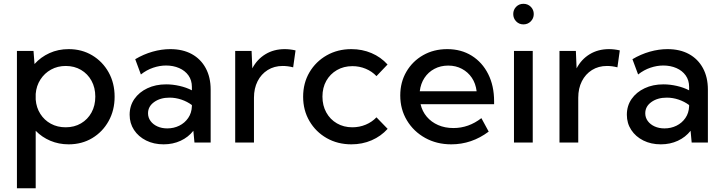

<svg xmlns="http://www.w3.org/2000/svg" viewBox="-20 -760 3856 1024"><path d="M170.4 244.1H70.3V-488.3H158.7L164.1 -418.5Q197.3 -455.6 243.9 -476.8Q290.5 -498 346.2 -498Q416.5 -498 471.9 -464.8Q527.3 -431.6 559.3 -374.3Q591.3 -316.9 591.3 -244.1Q591.3 -171.9 559.3 -114.3Q527.3 -56.6 471.9 -23.4Q416.5 9.8 346.2 9.8Q293.5 9.8 248.5 -9.3Q203.6 -28.3 170.4 -62.5ZM330.1 -81.1Q376.5 -81.1 412.1 -102.1Q447.8 -123 468 -159.9Q488.3 -196.8 488.3 -244.6Q488.3 -292.5 468 -329.3Q447.8 -366.2 412.1 -387.2Q376.5 -408.2 330.6 -408.2Q287.1 -408.2 252.2 -388.9Q217.3 -369.6 195.6 -335.9Q173.8 -302.2 170.4 -259.3V-229Q173.8 -186 195.1 -152.6Q216.3 -119.1 251.2 -100.1Q286.1 -81.1 330.1 -81.1Z M1103.5 0H1017.1L1011.2 -62.5Q984.4 -28.3 943.4 -9.3Q902.3 9.8 852.5 9.8Q800.3 9.8 759.3 -10.7Q718.3 -31.2 694.8 -66.9Q671.4 -102.5 671.4 -147.9Q671.4 -195.8 696.8 -232.2Q722.2 -268.6 766.1 -289.3Q810.1 -310.1 866.2 -310.1Q901.4 -310.1 937.7 -301.8Q974.1 -293.5 1003.4 -278.3V-296.4Q1003.4 -332 985.1 -357.7Q966.8 -383.3 935.3 -397Q903.8 -410.6 865.7 -410.6Q832 -410.6 797.1 -398.9Q762.2 -387.2 731.4 -362.8L701.2 -444.3Q745.6 -470.7 793.7 -484.4Q841.8 -498 888.2 -498Q954.6 -498 1002.7 -471.7Q1050.8 -445.3 1077.1 -396.7Q1103.5 -348.1 1103.5 -282.2ZM872.1 -75.2Q906.7 -75.2 936 -89.6Q965.3 -104 983.6 -130.6Q1002 -157.2 1003.4 -192.9V-199.7Q978.5 -218.3 947.5 -228.8Q916.5 -239.3 884.3 -239.3Q835 -239.3 802.2 -215.8Q769.5 -192.4 769.5 -155.8Q769.5 -132.8 783 -114.5Q796.4 -96.2 819.6 -85.7Q842.8 -75.2 872.1 -75.2Z M1334.5 0H1234.4V-488.3H1321.8L1325.7 -395.5Q1351.1 -443.8 1395.8 -470.9Q1440.4 -498 1498.5 -498Q1512.7 -498 1527.1 -496.3Q1541.5 -494.6 1556.2 -491.2L1543.5 -400.9Q1515.1 -408.2 1487.8 -408.2Q1442.4 -408.2 1407.7 -386.5Q1373 -364.7 1353.8 -326.7Q1334.5 -288.6 1334.5 -238.8Z M2047.4 -72.8Q2011.7 -33.2 1961.9 -11.7Q1912.1 9.8 1854 9.8Q1780.8 9.8 1722.4 -23.4Q1664.1 -56.6 1630.4 -114.3Q1596.7 -171.9 1596.7 -244.1Q1596.7 -316.9 1630.4 -374.3Q1664.1 -431.6 1722.4 -464.8Q1780.8 -498 1854 -498Q1911.6 -498 1961.4 -476.8Q2011.2 -455.6 2046.9 -416L1987.8 -354Q1963.9 -379.4 1930.4 -393.3Q1897 -407.2 1859.4 -407.2Q1813 -407.2 1776.9 -386.2Q1740.7 -365.2 1720.2 -328.9Q1699.7 -292.5 1699.7 -244.6Q1699.7 -197.3 1720.2 -160.2Q1740.7 -123 1776.9 -102.1Q1813 -81.1 1859.4 -81.1Q1897 -81.1 1930.7 -95.2Q1964.4 -109.4 1987.8 -134.3Z M2586.4 -58.1Q2495.6 9.8 2386.7 9.8Q2309.1 9.8 2247.6 -24.4Q2186 -58.6 2150.4 -117.7Q2114.7 -176.8 2114.7 -251Q2114.7 -321.8 2147.5 -377.7Q2180.2 -433.6 2236.8 -465.8Q2293.5 -498 2365.2 -498Q2439.5 -498 2495.8 -462.9Q2552.2 -427.7 2583.7 -365Q2615.2 -302.2 2615.2 -219.7V-204.1H2223.1Q2231.9 -166 2256.1 -137.5Q2280.3 -108.9 2316.7 -93Q2353 -77.1 2398.4 -77.1Q2479.5 -77.1 2547.4 -129.9ZM2218.8 -273.4H2522Q2517.1 -314.5 2496.6 -345Q2476.1 -375.5 2443.6 -392.8Q2411.1 -410.2 2370.6 -410.2Q2329.6 -410.2 2296.9 -392.8Q2264.2 -375.5 2243.9 -344.7Q2223.6 -314 2218.8 -273.4Z M2771.5 -629.9Q2748.5 -629.9 2732.9 -646Q2717.3 -662.1 2717.3 -685.1Q2717.3 -708 2732.9 -723.9Q2748.5 -739.7 2771.5 -739.7Q2794.9 -739.7 2810.8 -723.9Q2826.7 -708 2826.7 -685.1Q2826.7 -662.1 2810.8 -646Q2794.9 -629.9 2771.5 -629.9ZM2821.3 0H2721.2V-488.3H2821.3Z M3064 0H2963.9V-488.3H3051.3L3055.2 -395.5Q3080.6 -443.8 3125.2 -470.9Q3169.9 -498 3228 -498Q3242.2 -498 3256.6 -496.3Q3271 -494.6 3285.6 -491.2L3272.9 -400.9Q3244.6 -408.2 3217.3 -408.2Q3171.9 -408.2 3137.2 -386.5Q3102.5 -364.7 3083.3 -326.7Q3064 -288.6 3064 -238.8Z M3755.4 0H3668.9L3663.1 -62.5Q3636.2 -28.3 3595.2 -9.3Q3554.2 9.8 3504.4 9.8Q3452.1 9.8 3411.1 -10.7Q3370.1 -31.2 3346.7 -66.9Q3323.2 -102.5 3323.2 -147.9Q3323.2 -195.8 3348.6 -232.2Q3374 -268.6 3418 -289.3Q3461.9 -310.1 3518.1 -310.1Q3553.2 -310.1 3589.6 -301.8Q3626 -293.5 3655.3 -278.3V-296.4Q3655.3 -332 3637 -357.7Q3618.7 -383.3 3587.2 -397Q3555.7 -410.6 3517.6 -410.6Q3483.9 -410.6 3449 -398.9Q3414.1 -387.2 3383.3 -362.8L3353 -444.3Q3397.5 -470.7 3445.6 -484.4Q3493.7 -498 3540 -498Q3606.4 -498 3654.5 -471.7Q3702.6 -445.3 3729 -396.7Q3755.4 -348.1 3755.4 -282.2ZM3523.9 -75.2Q3558.6 -75.2 3587.9 -89.6Q3617.2 -104 3635.5 -130.6Q3653.8 -157.2 3655.3 -192.9V-199.7Q3630.4 -218.3 3599.4 -228.8Q3568.4 -239.3 3536.1 -239.3Q3486.8 -239.3 3454.1 -215.8Q3421.4 -192.4 3421.4 -155.8Q3421.4 -132.8 3434.8 -114.5Q3448.2 -96.2 3471.4 -85.7Q3494.6 -75.2 3523.9 -75.2Z"/></svg>

Font: Kumbh Sans Medium
Style: Regular
Weight: 500
Version: Version 1.005